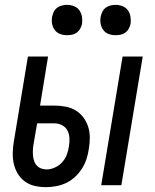

<svg xmlns="http://www.w3.org/2000/svg" viewBox="-20 -763 640 791"><path d="M397 0 485 -530H568L480 0ZM170 8Q146 8 123.5 3Q101 -2 83 -15Q65 -28 53.5 -47Q42 -66 37 -87.5Q32 -109 32.5 -133Q33 -157 37 -180L95 -530H178L145 -328H203Q226 -328 248.5 -324Q271 -320 290 -309Q309 -298 322.5 -280.5Q336 -263 343 -241.5Q350 -220 350 -196.5Q350 -173 346 -150Q343 -129 336.5 -108.5Q330 -88 318 -69Q306 -50 289.5 -34.5Q273 -19 253 -9.5Q233 0 211.5 4Q190 8 170 8ZM172 -65Q189 -65 206.5 -73Q224 -81 236.5 -95Q249 -109 255.5 -126.5Q262 -144 264 -161Q267 -178 266 -195Q265 -212 257.5 -226Q250 -240 235 -247.5Q220 -255 203 -255H133L118 -168Q116 -156 115.5 -144.5Q115 -133 116 -122Q117 -111 120.5 -100Q124 -89 131.5 -81Q139 -73 149.5 -69Q160 -65 172 -65ZM456 -618Q441 -618 427.5 -623Q414 -628 405.5 -639.5Q397 -651 394.5 -665.5Q392 -680 395 -695Q397 -705 402 -715Q407 -725 416 -731.5Q425 -738 435.5 -740.5Q446 -743 456 -743Q471 -743 485 -737.5Q499 -732 507 -720.5Q515 -709 517.5 -694.5Q520 -680 518 -665Q516 -655 510.5 -645Q505 -635 496 -628.5Q487 -622 476.5 -620Q466 -618 456 -618ZM256 -618Q241 -618 227.5 -623Q214 -628 205.5 -639.5Q197 -651 194.5 -665.5Q192 -680 195 -695Q197 -705 202 -715Q207 -725 216 -731.5Q225 -738 235.5 -740.5Q246 -743 256 -743Q271 -743 285 -737.5Q299 -732 307 -720.5Q315 -709 317.5 -694.5Q320 -680 318 -665Q316 -655 310.5 -645Q305 -635 296 -628.5Q287 -622 276.5 -620Q266 -618 256 -618Z"/></svg>

Font: Iosevka Curly Extended
Style: Italic
Weight: 400
Width: 7
Italic angle: -9°
Monospace: yes
Designer: Belleve Invis
Foundry: Belleve Invis
Version: Version 11.1.0; ttfautohint (v1.8.3)